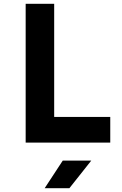

<svg xmlns="http://www.w3.org/2000/svg" viewBox="-20 -750 640 1010"><path d="M560 0V-135H265V-730H115V0ZM345 240 460 95H310L215 240Z"/></svg>

Font: Tekne LDO ExtraBold
Style: Regular
Weight: 800
Monospace: yes
Designer: Alessio Laiso, Mario Rullo, Paolo Rosset
Foundry: Alessio Laiso
Version: Version 1.000;hotconv 1.0.109;makeotfexe 2.5.65596